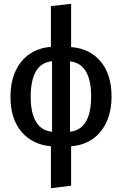

<svg xmlns="http://www.w3.org/2000/svg" viewBox="-20 -771 640 1007"><path d="M353 -4V203L247 216V-4Q151 -12 93 -79.5Q35 -147 35 -263Q35 -343 62.5 -400.5Q90 -458 138 -489.5Q186 -521 247 -525V-739L353 -751V-524Q450 -517 507.5 -449Q565 -381 565 -266Q565 -186 537.5 -128.5Q510 -71 462 -39.5Q414 -8 353 -4ZM253 -80V-450Q141 -439 141 -263Q141 -178 169.5 -131.5Q198 -85 253 -80ZM458 -266Q458 -352 429.5 -398Q401 -444 347 -449V-80Q458 -92 458 -266Z"/></svg>

Font: Fira Mono Medium
Style: Regular
Weight: 500
Designer: Carrois Corporate & Edenspiekermann AG
Foundry: Carrois Corporate GbR & Edenspiekermann AG
Version: Version 3.206